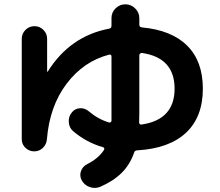

<svg xmlns="http://www.w3.org/2000/svg" viewBox="-20 -827 1040 909"><path d="M806.6 -407.2Q806.6 -553.7 652.3 -576.2Q648.4 -577.1 644 -573.7Q639.6 -570.3 639.6 -566.4V-293Q639.6 -261.7 638.7 -248Q638.7 -243.2 641.6 -239.7Q644.5 -236.3 649.4 -237.3Q806.6 -259.8 806.6 -407.2ZM83 -168V-642.6Q83 -668 100.6 -685.5Q118.2 -703.1 143.1 -703.1Q168 -703.1 185.5 -685.5Q203.1 -668 203.1 -642.6V-488.3Q203.1 -487.3 204.1 -487.3Q206.1 -487.3 206.1 -488.3Q311.5 -656.2 497.1 -691.4Q507.8 -693.4 507.8 -705.1V-741.2Q507.8 -768.6 527.3 -787.6Q546.9 -806.6 573.7 -806.6Q600.6 -806.6 620.1 -787.1Q639.6 -767.6 639.6 -741.2V-710Q639.6 -699.2 651.4 -697.3Q792 -684.6 866.2 -610.8Q940.4 -537.1 940.4 -407.2Q940.4 -273.4 860.8 -198.7Q781.2 -124 629.9 -115.2Q617.2 -115.2 614.3 -102.5Q594.7 -46.9 555.7 -8.3Q516.6 30.3 454.1 57.6Q429.7 67.4 404.8 58.6Q379.9 49.8 367.2 27.3Q355.5 5.9 363.3 -16.6Q371.1 -39.1 392.6 -49.8Q445.3 -76.2 471.7 -116.2Q477.5 -127 467.8 -129.9Q387.7 -153.3 326.2 -206.1Q307.6 -221.7 305.7 -248.5Q303.7 -275.4 320.3 -294.9Q334 -312.5 357.4 -314.5Q380.9 -316.4 399.4 -300.8Q444.3 -262.7 496.1 -247.1Q500 -246.1 503.9 -248.5Q507.8 -251 507.8 -255.9V-293V-559.6Q507.8 -569.3 497.1 -568.4Q376 -537.1 295.4 -430.7Q214.8 -324.2 202.1 -168Q200.2 -143.6 183.1 -127Q166 -110.4 142.1 -110.4Q118.2 -110.4 100.6 -127Q83 -143.6 83 -168Z"/></svg>

Font: Rounded-X Mgen+ 1mn bold
Style: Bold
Weight: 700
Designer: [Source Han Sans]
Ryoko NISHIZUKA  (kana & ideographs); Paul D. Hunt (Latin, Greek & Cyrillic); Wenlong ZHANG  (bopomofo
Version: Version 1.059.20150602